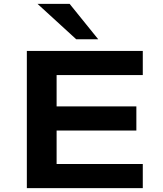

<svg xmlns="http://www.w3.org/2000/svg" viewBox="-20 -967 840 987"><path d="M118 0V-705H714V-581H271V-420H681V-296H271V-124H714V0ZM372 -765 173 -947H338L485 -765Z"/></svg>

Font: Nunito Sans 7pt Expanded
Style: Bold
Weight: 700
Width: 7
Designer: Vernon Adams
Foundry: Vernon Adams
Version: Version 3.101;gftools[0.9.27]